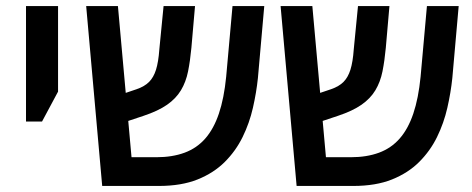

<svg xmlns="http://www.w3.org/2000/svg" viewBox="-20 -615 1560 635"><path d="M66 -213V-595H172V-312L119 -213Z M318 0 265 -595H370L415 -95H497Q550 -95 590.5 -110Q631 -125 659 -157Q687 -189 704 -239.5Q721 -290 728 -361L749 -595H854L833 -357Q828 -309 816.5 -258.5Q805 -208 782.5 -162Q760 -116 723.5 -79.5Q687 -43 633.5 -21.5Q580 0 505 0ZM356 -199 349 -292 432 -320Q458 -329 473 -344Q488 -359 496 -384.5Q504 -410 507 -452L521 -595H625L613 -457Q609 -414 602 -379Q595 -344 578.5 -316.5Q562 -289 532.5 -268.5Q503 -248 455 -232Z M961 0 908 -595H1013L1058 -95H1140Q1193 -95 1233.5 -110Q1274 -125 1302 -157Q1330 -189 1347 -239.5Q1364 -290 1371 -361L1392 -595H1497L1476 -357Q1471 -309 1459.5 -258.5Q1448 -208 1425.5 -162Q1403 -116 1366.5 -79.5Q1330 -43 1276.5 -21.5Q1223 0 1148 0ZM999 -199 992 -292 1075 -320Q1101 -329 1116 -344Q1131 -359 1139 -384.5Q1147 -410 1150 -452L1164 -595H1268L1256 -457Q1252 -414 1245 -379Q1238 -344 1221.5 -316.5Q1205 -289 1175.5 -268.5Q1146 -248 1098 -232Z"/></svg>

Font: Noto Sans Hebrew SemiCondensed Medium
Style: Regular
Weight: 500
Width: 4
Designer: Monotype Design Team
Foundry: Monotype Imaging Inc.
Version: Version 2.003